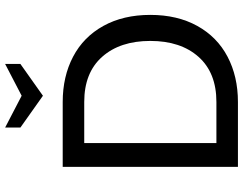

<svg xmlns="http://www.w3.org/2000/svg" viewBox="-122 -848 970 767"><g transform="rotate(-90 363.5 -465.0)"><path d="M80 -700H339Q441 -700 520 -658.5Q599 -617 643 -537.5Q687 -458 687 -350Q687 -242 643 -162.5Q599 -83 520 -41.5Q441 0 339 0H80ZM339 -86Q456 -86 519.5 -157.5Q583 -229 583 -350Q583 -471 519.5 -542.5Q456 -614 339 -614H175V-86ZM237 -869V-930L364 -864L491 -930V-869L364 -779Z"/></g></svg>

Font: Cabin
Style: Regular
Weight: 400
Designer: Pablo Impallari
Foundry: Pablo Impallari. http://www.impallari.com Igino Marini. http://www.ikern.com
Version: Version 2.001